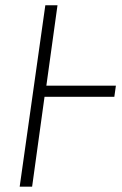

<svg xmlns="http://www.w3.org/2000/svg" viewBox="-20 -704 460 724"><path d="M417 -380.9 411.1 -338.9H147.9L101.1 0H54.2L150.9 -684.1H196.8L154.8 -380.9Z"/></svg>

Font: Fira Sans Compressed ExtraLight
Style: Italic
Weight: 250
Width: 3
Italic angle: -8°
Designer: Carrois Corporate & Edenspiekermann AG
Foundry: Carrois Corporate GbR & Edenspiekermann AG
Version: Version 4.203;PS 004.203;hotconv 1.0.88;makeotf.lib2.5.64775